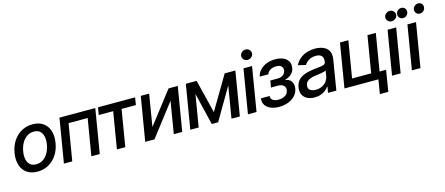

<svg xmlns="http://www.w3.org/2000/svg" viewBox="-56 -1441 5330 2300"><g transform="rotate(-15 2608.5 -290.5)"><path d="M237.3 11.2Q159.2 10.7 107.2 -24.9Q55.2 -60.5 33.9 -124.8Q12.7 -189 26.4 -274.4Q40 -358.4 81.1 -420.9Q122.1 -483.4 184.1 -518.1Q246.1 -552.7 321.8 -552.7Q399.9 -552.7 451.7 -516.8Q503.4 -481 524.9 -416.5Q546.4 -352.1 532.2 -266.1Q519 -182.6 477.8 -120.4Q436.5 -58.1 374.8 -23.7Q313 10.7 237.3 11.2ZM243.2 -77.6Q294.4 -78.1 332.5 -105Q370.6 -131.8 394.8 -176.5Q418.9 -221.2 427.2 -274.9Q436 -326.2 427.5 -369.1Q418.9 -412.1 391.6 -438.2Q364.3 -464.4 315.4 -463.9Q264.6 -464.4 226.3 -437Q188 -409.7 163.8 -364.7Q139.6 -319.8 131.3 -266.1Q122.6 -215.3 130.9 -172.4Q139.2 -129.4 166.7 -103.8Q194.3 -78.1 243.2 -77.6Z M564.9 0 655.8 -545.9H1100.1L1009.3 0H905.3L981 -454.1H744.1L668.5 0Z M1118.7 -454.1 1133.8 -545.9H1593.8L1579.1 -454.1H1401.4L1326.2 0H1222.2L1297.4 -454.1Z M1702.6 -149.4 2008.8 -545.9H2123L2032.2 0H1927.7L1993.2 -397L1688 0H1573.2L1664.1 -545.9H1768.1Z M2459.5 -131.3 2705.1 -545.9H2796.9L2477.5 0H2398.9L2266.6 -545.9H2356.9ZM2327.1 -545.9 2236.3 0H2132.3L2223.1 -545.9ZM2643.1 0 2733.9 -545.9H2837.4L2746.6 0Z M2847.2 0 2938 -545.9H3044.4L2953.6 0ZM3013.2 -630.9Q2985.8 -630.4 2967 -649.2Q2948.2 -668 2949.2 -693.8Q2950.7 -720.2 2971.2 -738.8Q2991.7 -757.3 3019 -757.3Q3046.9 -757.3 3065.7 -738.8Q3084.5 -720.2 3084 -693.8Q3082 -668 3061.5 -649.2Q3041 -630.4 3013.2 -630.9Z M3046.4 -144.5H3155.3Q3151.9 -110.8 3176.8 -92.8Q3201.7 -74.7 3246.6 -74.2Q3292.5 -74.7 3327.9 -94.2Q3363.3 -113.8 3370.6 -156.2Q3377 -192.9 3353.5 -215.6Q3330.1 -238.3 3285.6 -238.3H3196.8L3210.9 -321.8H3299.8Q3344.2 -321.8 3369.9 -342Q3395.5 -362.3 3400.9 -393.6Q3406.2 -427.2 3385.7 -447.8Q3365.2 -468.3 3321.3 -467.8Q3278.8 -468.3 3247.1 -449Q3215.3 -429.7 3208 -399.4H3101.1Q3109.9 -444.8 3142.3 -479.5Q3174.8 -514.2 3223.9 -533.4Q3272.9 -552.7 3331.1 -552.7Q3421.9 -552.7 3468.5 -509.8Q3515.1 -466.8 3503.4 -399.9Q3496.6 -355 3464.8 -326.2Q3433.1 -297.4 3388.2 -285.2L3387.2 -279.8Q3418.5 -277.3 3439.9 -260.5Q3461.4 -243.7 3470.9 -215.6Q3480.5 -187.5 3474.6 -151.9Q3466.3 -102.1 3432.6 -65.4Q3398.9 -28.8 3347.2 -9Q3295.4 10.7 3232.9 11.2Q3172.9 10.7 3128.4 -8.3Q3084 -27.3 3062 -62.3Q3040 -97.2 3046.4 -144.5Z M3673.3 11.7Q3621.6 11.7 3583 -7.6Q3544.4 -26.9 3525.9 -64Q3507.3 -101.1 3516.1 -154.3Q3523.9 -200.7 3546.6 -230.5Q3569.3 -260.3 3602.5 -277.6Q3635.7 -294.9 3674.3 -303.7Q3712.9 -312.5 3752.4 -317.4Q3802.2 -322.8 3833.3 -326.9Q3864.3 -331.1 3879.9 -339.4Q3895.5 -347.7 3898.9 -366.7V-369.1Q3906.2 -415.5 3885.5 -440.9Q3864.7 -466.3 3813.5 -466.3Q3760.3 -466.3 3724.4 -443.1Q3688.5 -419.9 3671.4 -390.6L3576.7 -413.6Q3602.1 -463.4 3641.4 -493.9Q3680.7 -524.4 3728 -538.6Q3775.4 -552.7 3824.2 -552.7Q3856.9 -552.7 3892.1 -545.2Q3927.2 -537.6 3956.3 -517.3Q3985.4 -497.1 3999.5 -459.5Q4013.7 -421.9 4003.4 -362.3L3943.4 0H3840.3L3853 -74.7H3848.6Q3835.4 -54.7 3811.5 -34.7Q3787.6 -14.6 3753.2 -1.5Q3718.8 11.7 3673.3 11.7ZM3710 -73.2Q3754.4 -73.2 3788.6 -90.6Q3822.8 -107.9 3844 -136.2Q3865.2 -164.6 3870.6 -196.3L3882.3 -267.1Q3875.5 -261.7 3858.6 -257.1Q3841.8 -252.4 3820.8 -248.8Q3799.8 -245.1 3779.5 -242.4Q3759.3 -239.7 3746.6 -238.3Q3715.3 -233.9 3688.2 -224.9Q3661.1 -215.8 3643.1 -198.5Q3625 -181.2 3620.6 -152.8Q3613.3 -113.3 3638.9 -93.3Q3664.6 -73.2 3710 -73.2Z M4579.1 -545.9 4488.3 0H4043.9L4134.8 -545.9H4238.8L4163.1 -91.8H4399.9L4475.6 -545.9ZM4583.5 -86.9 4541 175.3H4436L4479.5 -86.9Z M4634.3 0 4725.1 -545.9H4831.5L4740.7 0ZM4800.3 -630.9Q4772.9 -630.4 4754.2 -649.2Q4735.4 -668 4736.3 -693.8Q4737.8 -720.2 4758.3 -738.8Q4778.8 -757.3 4806.2 -757.3Q4834 -757.3 4852.8 -738.8Q4871.6 -720.2 4871.1 -693.8Q4869.1 -668 4848.6 -649.2Q4828.1 -630.4 4800.3 -630.9Z M4880.4 0 4971.2 -545.9H5077.6L4986.8 0ZM4940.9 -632.3Q4914.1 -631.8 4897 -652.6Q4879.9 -673.3 4884.3 -701.2Q4887.7 -724.6 4907 -740.2Q4926.3 -755.9 4949.2 -755.9Q4978 -755.9 4994.9 -736.1Q5011.7 -716.3 5007.3 -687Q5003.9 -665 4984.9 -648.4Q4965.8 -631.8 4940.9 -632.3ZM5149.4 -632.3Q5123 -631.8 5105.5 -652.1Q5087.9 -672.4 5092.3 -701.2Q5096.7 -724.6 5116 -740.2Q5135.3 -755.9 5157.7 -755.9Q5187 -755.9 5203.9 -736.1Q5220.7 -716.3 5215.8 -687Q5212.4 -665 5193.6 -648.4Q5174.8 -631.8 5149.4 -632.3Z"/></g></svg>

Font: Inter Tight Medium
Style: Italic
Weight: 500
Italic angle: -9.39999°
Designer: Rasmus Andersson
Foundry: rsms
Version: Version 3.004